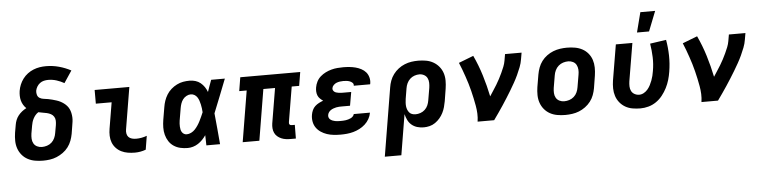

<svg xmlns="http://www.w3.org/2000/svg" viewBox="-53 -1041 6105 1538"><g transform="rotate(-5 3000.0 -272.5)"><path d="M257 8Q225 8 193.5 2.5Q162 -3 135 -17.5Q108 -32 88.5 -55.5Q69 -79 59 -108Q49 -137 48.5 -169Q48 -201 53 -234L64 -297Q67 -316 74.5 -335Q82 -354 95 -370.5Q108 -387 124.5 -400Q141 -413 160 -423Q147 -435 137 -451.5Q127 -468 122 -486.5Q117 -505 116.5 -525Q116 -545 119 -565Q123 -590 133 -614.5Q143 -639 159.5 -661Q176 -683 198 -699.5Q220 -716 245 -726Q270 -736 295 -740Q320 -744 345 -744Q400 -744 450.5 -730Q501 -716 546 -692L482 -596Q454 -612 421.5 -622.5Q389 -633 354 -633Q337 -633 319.5 -629Q302 -625 287.5 -614Q273 -603 263.5 -587Q254 -571 251 -554Q249 -537 254 -520.5Q259 -504 273.5 -495.5Q288 -487 305.5 -485Q323 -483 340 -480Q357 -477 373 -472.5Q389 -468 405.5 -463Q422 -458 436.5 -450.5Q451 -443 464 -433.5Q477 -424 488 -411.5Q499 -399 506 -384Q513 -369 516.5 -352.5Q520 -336 521 -318.5Q522 -301 519.5 -283.5Q517 -266 514 -248L504 -186Q499 -159 489 -132Q479 -105 461 -81Q443 -57 418.5 -39.5Q394 -22 367.5 -11Q341 0 313 4Q285 8 257 8ZM258 -102Q278 -102 299 -108.5Q320 -115 336 -129.5Q352 -144 361 -164Q370 -184 373 -204L384 -266Q387 -284 386.5 -302Q386 -320 377 -334.5Q368 -349 353 -357Q338 -365 321 -369Q304 -373 286.5 -375.5Q269 -378 253 -382Q239 -373 229 -361Q219 -349 212 -335.5Q205 -322 200.5 -307.5Q196 -293 194 -279L183 -216Q180 -195 181 -174.5Q182 -154 191.5 -137Q201 -120 219 -111Q237 -102 258 -102Z M996 8Q967 8 939.5 3.5Q912 -1 887.5 -13Q863 -25 844.5 -45Q826 -65 816.5 -90Q807 -115 806 -143.5Q805 -172 810 -201L845 -410H718V-520H997L941 -183Q938 -166 941 -149.5Q944 -133 954.5 -122Q965 -111 981.5 -106.5Q998 -102 1015 -102Q1037 -102 1059 -106Q1081 -110 1102 -118L1084 -8Q1063 0 1040.5 4Q1018 8 996 8Z M1421 8Q1390 8 1361.5 1.5Q1333 -5 1309 -21Q1285 -37 1269.5 -61Q1254 -85 1246.5 -113.5Q1239 -142 1239.5 -172.5Q1240 -203 1245 -234L1262 -334Q1266 -360 1274.5 -385Q1283 -410 1297.5 -433.5Q1312 -457 1333 -475.5Q1354 -494 1379 -506.5Q1404 -519 1429.5 -523.5Q1455 -528 1481 -528Q1506 -528 1529 -521Q1552 -514 1569.5 -499.5Q1587 -485 1600 -466Q1613 -447 1621 -425Q1629 -449 1637.5 -472.5Q1646 -496 1655 -520H1765Q1738 -453 1712 -385Q1686 -317 1658 -250Q1665 -188 1670 -125Q1675 -62 1681 0H1571Q1570 -20 1570 -40.5Q1570 -61 1569 -82Q1556 -63 1540 -46.5Q1524 -30 1505 -17.5Q1486 -5 1464 1.5Q1442 8 1421 8ZM1422 -102Q1440 -102 1458 -111Q1476 -120 1489 -134Q1502 -148 1513 -164.5Q1524 -181 1532.5 -198Q1541 -215 1549 -232.5Q1557 -250 1564 -267Q1563 -283 1561 -299Q1559 -315 1555.5 -330.5Q1552 -346 1547 -361Q1542 -376 1533.5 -389Q1525 -402 1511.5 -410Q1498 -418 1481 -418Q1464 -418 1446.5 -408.5Q1429 -399 1418 -384Q1407 -369 1401 -351.5Q1395 -334 1392 -316L1375 -216Q1373 -204 1372.5 -192Q1372 -180 1372.5 -168Q1373 -156 1375.5 -144.5Q1378 -133 1384 -123.5Q1390 -114 1400 -108Q1410 -102 1422 -102Z M2290 8H2249Q2229 8 2210 5.5Q2191 3 2173.5 -4.5Q2156 -12 2142 -24Q2128 -36 2120 -53Q2112 -70 2110.5 -89.5Q2109 -109 2112 -129L2159 -410H2065L1997 0H1863L1931 -410H1871L1889 -520H2371L2353 -410H2293L2246 -129Q2245 -123 2245.5 -118Q2246 -113 2249 -109Q2252 -105 2257.5 -103.5Q2263 -102 2268 -102H2291Z M2650 8Q2622 8 2594 5Q2566 2 2540.5 -6.5Q2515 -15 2492.5 -30Q2470 -45 2455 -66.5Q2440 -88 2435 -115.5Q2430 -143 2435 -171Q2438 -189 2446 -207Q2454 -225 2468 -238Q2482 -251 2499.5 -260Q2517 -269 2534 -275Q2521 -284 2509.5 -295Q2498 -306 2492 -320.5Q2486 -335 2485 -352Q2484 -369 2487 -386Q2491 -410 2502.5 -432.5Q2514 -455 2533.5 -472Q2553 -489 2575.5 -500Q2598 -511 2622 -517.5Q2646 -524 2670 -526Q2694 -528 2717 -528Q2743 -528 2767.5 -525.5Q2792 -523 2815.5 -517Q2839 -511 2861 -499.5Q2883 -488 2898 -470.5Q2913 -453 2919.5 -429Q2926 -405 2922 -380L2920 -373H2788L2789 -374Q2791 -388 2781.5 -397Q2772 -406 2760 -410.5Q2748 -415 2735 -416.5Q2722 -418 2708 -418Q2695 -418 2681 -416Q2667 -414 2654 -409Q2641 -404 2630 -393Q2619 -382 2617 -369Q2615 -360 2619 -352Q2623 -344 2629.5 -339Q2636 -334 2644.5 -331.5Q2653 -329 2662 -327.5Q2671 -326 2680 -325.5Q2689 -325 2698 -325H2764L2745 -216H2679Q2668 -216 2656.5 -215.5Q2645 -215 2633.5 -212.5Q2622 -210 2611 -206Q2600 -202 2590 -195.5Q2580 -189 2573 -179Q2566 -169 2564 -157Q2562 -146 2566 -136Q2570 -126 2578 -120Q2586 -114 2595.5 -110Q2605 -106 2616 -104Q2627 -102 2637.5 -101.5Q2648 -101 2659 -101Q2669 -101 2680 -101.5Q2691 -102 2701 -103.5Q2711 -105 2721 -108Q2731 -111 2741 -115.5Q2751 -120 2759 -128.5Q2767 -137 2769 -147H2899V-146Q2895 -121 2881.5 -97Q2868 -73 2847.5 -54.5Q2827 -36 2802.5 -23.5Q2778 -11 2752.5 -4Q2727 3 2701 5.5Q2675 8 2650 8Z M2987 215 3078 -334Q3082 -361 3092 -388Q3102 -415 3119.5 -438.5Q3137 -462 3160.5 -480Q3184 -498 3211 -509Q3238 -520 3265.5 -524Q3293 -528 3320 -528Q3352 -528 3383 -522.5Q3414 -517 3440.5 -502Q3467 -487 3486.5 -463.5Q3506 -440 3515.5 -411Q3525 -382 3525 -350Q3525 -318 3520 -286L3504 -186Q3500 -163 3493.5 -139.5Q3487 -116 3476 -94Q3465 -72 3448.5 -52.5Q3432 -33 3411 -18.5Q3390 -4 3366 2Q3342 8 3319 8Q3291 8 3266 0.5Q3241 -7 3221.5 -23.5Q3202 -40 3191 -63Q3180 -86 3174 -111L3120 215ZM3262 -102Q3282 -102 3302 -109Q3322 -116 3337.5 -130.5Q3353 -145 3361.5 -164.5Q3370 -184 3373 -204L3390 -304Q3393 -324 3392.5 -344.5Q3392 -365 3383.5 -382Q3375 -399 3357.5 -408.5Q3340 -418 3320 -418Q3300 -418 3280 -411Q3260 -404 3244.5 -389.5Q3229 -375 3220 -355.5Q3211 -336 3208 -316L3194 -232Q3192 -217 3191 -202Q3190 -187 3191.5 -173Q3193 -159 3198 -146Q3203 -133 3211.5 -122.5Q3220 -112 3233.5 -107Q3247 -102 3262 -102Z M3752 0Q3757 -33 3755.5 -65Q3754 -97 3748.5 -128Q3743 -159 3736.5 -189Q3730 -219 3722.5 -249.5Q3715 -280 3706 -309.5Q3697 -339 3687 -368Q3677 -397 3666.5 -425.5Q3656 -454 3644 -482L3763 -528Q3800 -449 3826 -364.5Q3852 -280 3870 -193Q3884 -215 3898.5 -237Q3913 -259 3926.5 -281Q3940 -303 3952 -326Q3964 -349 3975 -372.5Q3986 -396 3995.5 -420Q4005 -444 4009 -468L4018 -520H4151L4142 -468Q4137 -436 4125 -405Q4113 -374 4099 -344Q4085 -314 4068.5 -284.5Q4052 -255 4034.5 -226Q4017 -197 3999 -168.5Q3981 -140 3962.5 -112Q3944 -84 3924.5 -56Q3905 -28 3885 0Z M4457 8Q4424 8 4392.5 2.5Q4361 -3 4334.5 -17.5Q4308 -32 4288.5 -55.5Q4269 -79 4259 -108Q4249 -137 4248.5 -169.5Q4248 -202 4253 -234L4270 -334Q4275 -362 4285 -389Q4295 -416 4312.5 -439.5Q4330 -463 4354.5 -481Q4379 -499 4406 -509.5Q4433 -520 4461 -524Q4489 -528 4516 -528Q4549 -528 4580.5 -522.5Q4612 -517 4639 -502.5Q4666 -488 4685.5 -464.5Q4705 -441 4714.5 -412Q4724 -383 4724.5 -350.5Q4725 -318 4720 -286L4704 -186Q4699 -158 4689 -131Q4679 -104 4661 -80.5Q4643 -57 4618.5 -39Q4594 -21 4567.5 -10.5Q4541 0 4512.5 4Q4484 8 4457 8ZM4457 -102Q4478 -102 4498.5 -108.5Q4519 -115 4535.5 -129.5Q4552 -144 4561 -164Q4570 -184 4573 -204L4590 -304Q4594 -325 4592.5 -345.5Q4591 -366 4582 -383Q4573 -400 4555 -409Q4537 -418 4517 -418Q4496 -418 4475.5 -411.5Q4455 -405 4438.5 -390.5Q4422 -376 4412.5 -356Q4403 -336 4400 -316L4383 -216Q4380 -195 4381 -174.5Q4382 -154 4391.5 -137Q4401 -120 4419 -111Q4437 -102 4457 -102Z M5061 8Q5028 8 4997 2.5Q4966 -3 4940 -18Q4914 -33 4895 -56.5Q4876 -80 4866.5 -109Q4857 -138 4856.5 -170Q4856 -202 4861 -234L4909 -520H5042L4991 -216Q4988 -196 4988.5 -175.5Q4989 -155 4997.5 -138Q5006 -121 5023.5 -111.5Q5041 -102 5061 -102Q5080 -102 5098 -112Q5116 -122 5129 -137.5Q5142 -153 5151 -170.5Q5160 -188 5167 -206.5Q5174 -225 5178.5 -243.5Q5183 -262 5186 -281Q5196 -337 5194 -392.5Q5192 -448 5183 -502L5313 -521Q5324 -459 5325.5 -394.5Q5327 -330 5316 -264Q5311 -232 5301.5 -199.5Q5292 -167 5276.5 -136.5Q5261 -106 5239 -78Q5217 -50 5188 -30Q5159 -10 5126 -1Q5093 8 5061 8ZM5086 -600 5127 -760H5246L5183 -600Z M5552 0Q5557 -33 5555.5 -65Q5554 -97 5548.5 -128Q5543 -159 5536.5 -189Q5530 -219 5522.5 -249.5Q5515 -280 5506 -309.5Q5497 -339 5487 -368Q5477 -397 5466.5 -425.5Q5456 -454 5444 -482L5563 -528Q5600 -449 5626 -364.5Q5652 -280 5670 -193Q5684 -215 5698.5 -237Q5713 -259 5726.5 -281Q5740 -303 5752 -326Q5764 -349 5775 -372.5Q5786 -396 5795.5 -420Q5805 -444 5809 -468L5818 -520H5951L5942 -468Q5937 -436 5925 -405Q5913 -374 5899 -344Q5885 -314 5868.5 -284.5Q5852 -255 5834.5 -226Q5817 -197 5799 -168.5Q5781 -140 5762.5 -112Q5744 -84 5724.5 -56Q5705 -28 5685 0Z"/></g></svg>

Font: Iosevka XBd Ex Obl
Style: Regular
Weight: 800
Width: 7
Italic angle: -9°
Monospace: yes
Designer: Belleve Invis
Foundry: Belleve Invis
Version: Version 32.5.0; ttfautohint (v1.8.4)